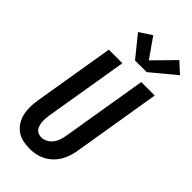

<svg xmlns="http://www.w3.org/2000/svg" viewBox="-302 -1054 1131 1131"><g transform="rotate(45 263.5 -488.5)"><path d="M206 8Q176 8 148 1.5Q120 -5 98 -21Q76 -37 61.5 -60.5Q47 -84 40.5 -111.5Q34 -139 34.5 -168.5Q35 -198 40 -228L124 -735H237L150 -212Q148 -198 147 -184.5Q146 -171 147 -157.5Q148 -144 151.5 -131.5Q155 -119 162.5 -108.5Q170 -98 182 -93Q194 -88 207 -88Q227 -88 245.5 -98Q264 -108 276.5 -124.5Q289 -141 295.5 -160Q302 -179 305 -198L394 -735H506L415 -183Q411 -158 403 -133.5Q395 -109 381.5 -86.5Q368 -64 348 -45Q328 -26 304.5 -14Q281 -2 256 3Q231 8 206 8ZM278 -799 172 -930 249 -980 335 -857 461 -985 527 -925 375 -799Z"/></g></svg>

Font: Iosevka SS04 Oblique
Style: Bold
Weight: 700
Italic angle: -9°
Monospace: yes
Designer: Belleve Invis
Foundry: Belleve Invis
Version: Version 19.0.0; ttfautohint (v1.8.4)